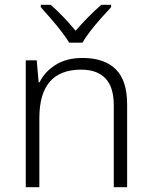

<svg xmlns="http://www.w3.org/2000/svg" viewBox="-20 -785 636 805"><path d="M326 -542Q417 -542 465 -495Q513 -448 513 -348V0H457V-344Q457 -420 422 -456.5Q387 -493 320 -493Q145 -493 145 -290V0H88V-532H134L142 -440H146Q167 -484 213 -513Q259 -542 326 -542ZM270 -606Q257 -628 236 -655Q215 -682 192 -708.5Q169 -735 151 -755V-765H192Q219 -742 246.5 -713Q274 -684 297 -656Q321 -684 349.5 -713Q378 -742 405 -765H446V-755Q427 -735 403.5 -708.5Q380 -682 359 -655Q338 -628 326 -606Z"/></svg>

Font: Noto Sans Arabic UI Lt
Style: Regular
Weight: 300
Designer: Monotype Design Team, Nadine Chahine and Nizar Qandah
Foundry: Monotype Imaging Inc.
Version: Version 2.010; ttfautohint (v1.8.4.7-5d5b)